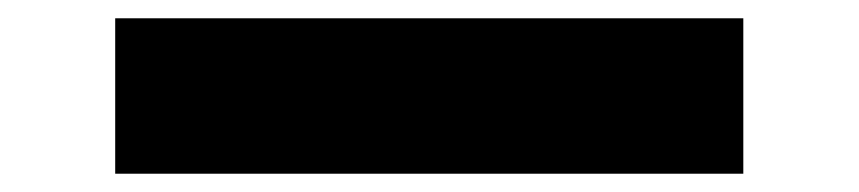

<svg xmlns="http://www.w3.org/2000/svg" viewBox="-20 17 939 210"><path d="M106 207V37H793V207Z"/></svg>

Font: Lexend Zetta ExtraBold
Style: Regular
Weight: 800
Designer: Bonnie Shaver-Troup, Thomas Jockin
Foundry: Lexend
Version: Version 1.007